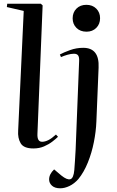

<svg xmlns="http://www.w3.org/2000/svg" viewBox="-20 -787 633 1036"><path d="M108 -728 17 -749 19 -767H200L210 -758L182 -65Q180 -22 207 -22Q223 -22 241 -31Q259 -40 282 -61L293 -49Q282 -38 262.5 -23Q243 -8 217.5 3Q192 14 160 14Q108 14 91.5 -14Q75 -42 78 -83ZM372 -688Q372 -720 392.5 -740.5Q413 -761 446 -761Q479 -761 499.5 -740.5Q520 -720 520 -689Q520 -657 499.5 -636.5Q479 -616 447 -616Q413 -616 392.5 -636.5Q372 -657 372 -688ZM500 -130Q498 -78 486.5 -20Q475 38 454 90Q433 142 403 179Q381 204 355 216.5Q329 229 305 229Q276 229 260.5 215Q245 201 245 181Q245 153 272 127L311 160Q342 185 359.5 180Q377 175 381 130Q383 105 384.5 81Q386 57 388 22L407 -458Q408 -479 401.5 -488Q395 -497 379 -497Q363 -497 344 -491.5Q325 -486 309 -479L303 -493Q323 -504 357.5 -516.5Q392 -529 429 -529Q517 -529 512 -422Z"/></svg>

Font: Literata 72pt Medium
Style: Italic
Weight: 500
Italic angle: -2°
Designer: Latin by Veronika Burian and Jose Scaglione. Greek by Irene Vlachou. Cyrillic by Vera Evstafieva
Foundry: TypeTogether
Version: Version 3.002